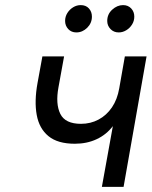

<svg xmlns="http://www.w3.org/2000/svg" viewBox="-20 -732 594 752"><path d="M379 0 422 -238Q396.5 -204.5 358.5 -186.8Q320.5 -169 273 -169Q206 -169 169.8 -198.8Q133.5 -228.5 123.8 -282Q114 -335.5 127 -407L146 -511H231L209 -390Q197 -325 216.2 -286Q235.5 -247 297 -247Q335 -247 366.2 -263.8Q397.5 -280.5 418.5 -311.5Q439.5 -342.5 447 -386L469 -511H554L464 0ZM445 -605Q425.5 -605 412.8 -618.2Q400 -631.5 400 -650Q400 -676.5 419.5 -694.2Q439 -712 462 -712Q481.5 -712 493.8 -699Q506 -686 506 -667Q506 -650 497.2 -636Q488.5 -622 474.5 -613.5Q460.5 -605 445 -605ZM279 -605Q259.5 -605 247.2 -618.2Q235 -631.5 235 -650Q235 -667 243.8 -681Q252.5 -695 266.5 -703.5Q280.5 -712 296 -712Q316.5 -712 328.2 -699Q340 -686 340 -667Q340 -641.5 321.5 -623.2Q303 -605 279 -605Z"/></svg>

Font: Overpass
Style: Italic
Weight: 400
Italic angle: -10°
Designer: Delve Withrington, Dave Bailey, Thomas Jockin
Foundry: Delve Fonts LLC
Version: Version 4.000